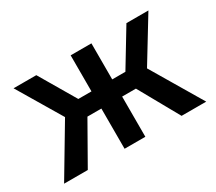

<svg xmlns="http://www.w3.org/2000/svg" viewBox="-98 -688 991 881"><g transform="rotate(-30 398.0 -247.5)"><path d="M342.5 0V-213H207V-304H342.5V-495H452.5V-304H587.5V-213H452.5V0ZM22 0 178.5 -262.5 40 -495H160.5L297 -263L147.5 0ZM644.5 0 497.5 -263 638 -495H754.5L616 -268L775 0Z"/></g></svg>

Font: Geologica Roman
Style: Regular
Weight: 400
Designer: Sindre Bremnes, Frode Helland
Foundry: Monokrom Skriftforlag AS
Version: Version 1.010;gftools[0.9.28]